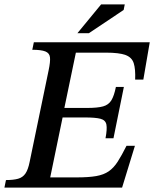

<svg xmlns="http://www.w3.org/2000/svg" viewBox="-35 -848 697 868"><path d="M517 0H-15L-8 -34Q26 -34 47 -40Q68 -46 80 -63.5Q92 -81 99 -116L185 -531Q193 -569 191 -588.5Q189 -608 170 -615.5Q151 -623 111 -623L118 -657H642L613 -488H576Q578 -536 569.5 -562.5Q561 -589 532 -599.5Q503 -610 444 -610H308L256 -360H359Q406 -360 431 -367Q456 -374 468.5 -394.5Q481 -415 489 -455H525L478 -223H442Q450 -265 446 -285Q442 -305 419.5 -311Q397 -317 350 -317H248L192 -46H311Q366 -46 400 -52Q434 -58 456.5 -73.5Q479 -89 497 -117Q515 -145 537 -189H575ZM367 -698H315L422 -828H529L524 -803Z"/></svg>

Font: STIX Two Text Medium
Style: Italic
Weight: 500
Italic angle: -12°
Designer: Ross Mills, John Hudson & Paul Hanslow, Tiro Typeworks Ltd; with prior portions MicroPress Inc. and Coen Hoffman, Elsevi
Foundry: Tiro Typeworks Ltd
Version: Version 2.13 b171